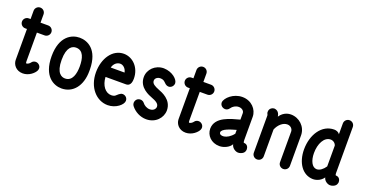

<svg xmlns="http://www.w3.org/2000/svg" viewBox="-37 -1458 4140 2177"><g transform="rotate(20 2033.5 -369.0)"><path d="M241 -110C240 -110 235 -112 235 -138V-480H328C361 -480 388 -507 388 -540C388 -573 361 -600 328 -600H235V-700C235 -733 209 -760 175 -760C142 -760 115 -733 115 -700V-600H93C60 -600 33 -573 33 -540C33 -507 60 -480 93 -480H115V-106C116 -49 161 10 241 10C316 10 376 -45 392 -81C412 -125 375 -164 338 -164C318 -164 300 -155 289 -139C280 -126 260 -110 241 -110Z M712 -592C619 -592 483 -530 483 -286C483 -42 619 20 712 20C851 20 943 -96 943 -272C943 -274 943 -288 943 -292C941 -536 804 -592 712 -592ZM712 -100C671 -100 604 -124 604 -286C604 -445 669 -472 712 -472C801 -472 823 -381 823 -285C823 -200 801 -100 712 -100Z M1245 -472C1278 -472 1314 -444 1324 -394H1157C1171 -449 1212 -472 1245 -472ZM1447 -366V-368C1446 -495 1357 -591 1246 -592C1109 -592 1018 -454 1018 -287C1018 -105 1132 19 1269 19C1368 19 1448 -51 1448 -98C1448 -137 1416 -158 1388 -158C1372 -158 1361 -151 1347 -141C1319 -120 1317 -102 1269 -101C1198 -101 1143 -172 1138 -274H1384C1449 -274 1446 -348 1447 -366Z M1728 -592C1623 -592 1546 -513 1546 -421C1546 -292 1676 -247 1711 -233C1761 -214 1802 -194 1802 -155C1802 -133 1782 -100 1734 -100C1699 -100 1665 -120 1646 -145C1628 -168 1604 -168 1598 -168C1555 -168 1538 -130 1538 -108C1538 -101 1540 -86 1551 -71C1593 -17 1661 20 1734 20C1847 20 1922 -65 1922 -155V-156C1921 -284 1796 -329 1754 -345C1704 -365 1666 -384 1666 -421C1666 -452 1696 -472 1728 -472C1775 -472 1787 -446 1808 -429C1855 -393 1905 -432 1905 -475C1905 -520 1833 -589 1728 -592Z M2206 -110C2205 -110 2200 -112 2200 -138V-480H2293C2326 -480 2353 -507 2353 -540C2353 -573 2326 -600 2293 -600H2200V-700C2200 -733 2174 -760 2140 -760C2107 -760 2080 -733 2080 -700V-600H2058C2025 -600 1998 -573 1998 -540C1998 -507 2025 -480 2058 -480H2080V-106C2081 -49 2126 10 2206 10C2281 10 2341 -45 2357 -81C2377 -125 2340 -164 2303 -164C2283 -164 2265 -155 2254 -139C2245 -126 2225 -110 2206 -110Z M2741 -218V-172C2668 -78 2574 -85 2574 -128C2574 -171 2677 -200 2741 -218ZM2475 -454C2475 -409 2517 -394 2535 -394C2555 -394 2574 -404 2585 -421C2605 -451 2639 -471 2675 -471H2676C2710 -471 2741 -450 2741 -419V-342C2637 -313 2454 -274 2454 -128C2454 -51 2517 22 2618 22C2674 22 2738 -10 2759 -52C2767 -7 2813 19 2843 19C2854 19 2867 17 2878 12C2923 -5 2923 -37 2924 -49C2924 -73 2911 -108 2869 -108C2868 -108 2861 -108 2861 -144V-419C2861 -508 2786 -591 2676 -591H2675C2569 -591 2480 -510 2475 -454Z M3061 -592C3046 -592 3001 -580 3001 -532C3001 -518 3001 -524 3001 -524C3004 -506 3011 -504 3012 -490V-42C3012 -8 3039 18 3072 18C3106 18 3132 -8 3132 -42V-365C3157 -428 3209 -473 3260 -473C3304 -473 3328 -439 3328 -411V-42C3328 -8 3355 18 3388 18C3421 18 3448 -8 3448 -42V-413C3446 -513 3363 -593 3260 -593C3241 -593 3174 -589 3128 -519C3119 -585 3075 -590 3061 -592Z M3746 -109H3744C3688 -110 3654 -181 3654 -272C3654 -383 3702 -479 3780 -480C3812 -480 3839 -459 3847 -431V-180C3819 -137 3780 -109 3746 -109ZM3746 11C3762 11 3828 5 3869 -55C3877 -14 3921 10 3949 10C3961 10 3973 8 3985 3C4029 -14 4029 -46 4031 -57C4031 -82 4017 -117 3975 -117C3974 -117 3967 -120 3967 -144V-699C3967 -732 3941 -759 3907 -759C3874 -759 3847 -732 3847 -699V-567C3833 -591 3804 -600 3780 -600C3632 -600 3534 -452 3534 -272C3534 -113 3615 9 3743 11Z"/></g></svg>

Font: LS
Style: Bold
Weight: 700
Designer: BSozoo
Foundry: BSozoo
Version: Version 001.000